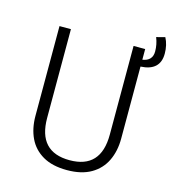

<svg xmlns="http://www.w3.org/2000/svg" viewBox="-114 -866 887 974"><g transform="rotate(15 329.0 -379.5)"><path d="M326 11Q249 11 199 -18Q149 -47 125 -97.5Q101 -148 101 -214V-685H161V-219Q161 -41 326 -41Q490 -41 490 -219V-685H551V-629Q603 -637 603 -686Q603 -723 589 -758L634 -770Q653 -734 653 -688Q653 -598 551 -593V-214Q551 -149 526.5 -98Q502 -47 452 -18Q402 11 326 11Z"/></g></svg>

Font: Trujillo Light
Style: Regular
Weight: 300
Designer: Fira Sans original fonts by bBox Type GmbH, Carrois Corporate GbR, & Edenspiekermann AG / Changes by Cristiano Sobral
Foundry: Fira Sans original fonts by bBox Type GmbH, Carrois Corporate GbR, & Edenspiekermann AG / Changes by Cristiano Sobral
Version: Version 4.301;July 28, 2020;FontCreator 13.0.0.2655 64-bit